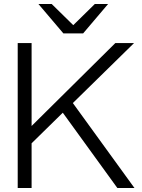

<svg xmlns="http://www.w3.org/2000/svg" viewBox="-20 -934 705 954"><path d="M68 -720H137V-308L553 -720H646L342 -422L648 0H563L292 -374L137 -222V0H68ZM171 -914H237L344 -809L451 -914H517L393 -768H295Z"/></svg>

Font: Aspekta 300
Style: Regular
Weight: 300
Designer: Ivo Dolenc
Version: Version 2.000